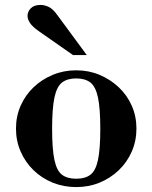

<svg xmlns="http://www.w3.org/2000/svg" viewBox="-20 -748 620 781"><path d="M290 13Q239 13 194.5 -5Q150 -23 116.5 -55.5Q83 -88 64 -131.5Q45 -175 45 -225Q45 -275 64 -318Q83 -361 116.5 -393Q150 -425 194.5 -443.5Q239 -462 290 -462Q341 -462 385 -443.5Q429 -425 463 -393Q497 -361 516 -318Q535 -275 535 -225Q535 -175 516 -131.5Q497 -88 463 -55.5Q429 -23 385 -5Q341 13 290 13ZM290 -21Q326 -21 347.5 -37Q369 -53 378.5 -97Q388 -141 388 -224Q388 -307 378.5 -351.5Q369 -396 347.5 -412.5Q326 -429 290 -429Q254 -429 232.5 -412.5Q211 -396 201.5 -351.5Q192 -307 192 -224Q192 -141 201.5 -97Q211 -53 232.5 -37Q254 -21 290 -21ZM277 -524 141 -619Q112 -639 102 -654.5Q92 -670 92 -683Q92 -701 105.5 -714.5Q119 -728 145 -728Q161 -728 178 -720Q195 -712 213 -687L333 -524Z"/></svg>

Font: Libre Bodoni SemiBold
Style: Regular
Weight: 600
Designer: Pablo Impallari, Rodrigo Fuenzalida
Foundry: Impallari Type
Version: Version 2.005;gftools[0.9.23]